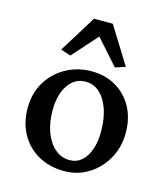

<svg xmlns="http://www.w3.org/2000/svg" viewBox="-101 -727 706 813"><g transform="rotate(15 252.0 -320.0)"><path d="M254.9 7.8Q190.4 7.8 141.1 -20Q91.8 -47.9 64.5 -97.2Q37.1 -146.5 37.1 -210Q37.1 -277.3 67.9 -326.7Q98.6 -376 148.9 -403.3Q199.2 -430.7 258.8 -430.7Q320.3 -430.7 366.7 -403.3Q413.1 -376 439.5 -327.6Q465.8 -279.3 465.8 -215.8Q465.8 -153.3 437.5 -102.5Q409.2 -51.8 361.3 -22Q313.5 7.8 254.9 7.8ZM264.6 -43Q294.9 -43 316.9 -61.5Q338.9 -80.1 351.1 -114.3Q363.3 -148.4 363.3 -192.4Q363.3 -277.3 331.1 -329.6Q298.8 -381.8 246.1 -381.8Q199.2 -381.8 170.4 -339.8Q141.6 -297.9 141.6 -228.5Q141.6 -174.8 157.2 -132.8Q172.9 -90.8 201.2 -66.9Q229.5 -43 264.6 -43ZM393.6 -486.3 349.6 -471.7 221.7 -615.2H282.2L154.3 -471.7L110.4 -486.3L210.9 -648.4H293Z"/></g></svg>

Font: Crimson Pro ExtraLight Medium
Style: Regular
Weight: 500
Version: Version 1.002